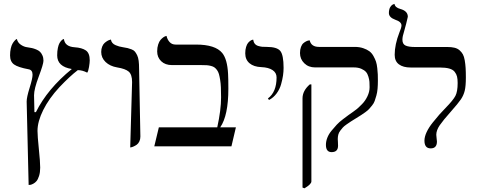

<svg xmlns="http://www.w3.org/2000/svg" viewBox="-20 -766 2521 1005"><path d="M176.3 -81.1Q176.3 -54.7 183.3 13.4Q190.4 81.5 190.4 111.3Q190.4 136.2 184.6 154.5Q178.7 172.9 171.4 181.6Q164.1 190.4 154.3 195.6Q144.5 200.7 139.4 201.4Q134.3 202.1 129.9 202.1L119.6 -232.9V-234.9Q119.6 -256.8 135 -306.2Q150.4 -355.5 150.4 -374.5Q150.4 -399.9 129.9 -403.3Q74.7 -413.6 53.7 -428.5Q32.7 -443.4 32.7 -476.1Q32.7 -496.1 36.4 -512.2Q40 -528.3 45.2 -537.1Q50.3 -545.9 55.7 -552Q61 -558.1 64.5 -560.1L68.4 -562Q72.3 -543.5 88.9 -532Q105.5 -520.5 123 -518.6Q137.2 -516.6 147.2 -514.4Q157.2 -512.2 169.7 -507.1Q182.1 -502 189.5 -494.9Q196.8 -487.8 202.1 -475.8Q207.5 -463.9 207.5 -448.2Q207.5 -430.7 182.9 -365.5Q158.2 -300.3 158.2 -267.1L160.2 -179.2H168Q228.5 -300.8 356 -404.8Q279.3 -417 279.3 -476.1Q279.3 -498.5 283 -515.4Q286.6 -532.2 291.7 -540.8Q296.9 -549.3 302 -554.4Q307.1 -559.6 310.5 -560.5L314.5 -562Q319.3 -522 370.6 -518.6Q408.7 -516.1 429.2 -502.2Q449.7 -488.3 449.7 -450.2Q449.7 -438 446 -415.5Q442.4 -393.1 436.5 -385.7Q411.1 -398.9 387.2 -398.9Q345.7 -367.2 291 -309.6Q236.3 -250.5 206.3 -190.2Q176.3 -129.9 176.3 -81.1Z M661.6 5.9 671.4 -336.4Q671.4 -376 653.8 -391.1Q636.2 -406.2 593.3 -413.1Q555.7 -419.4 532.7 -441.4Q509.8 -463.4 509.8 -494.1Q509.8 -509.8 514.9 -522.2Q520 -534.7 527.6 -541.3Q535.2 -547.9 542.7 -552.2Q550.3 -556.6 555.7 -557.6L560.5 -559.1Q562 -548.8 568.4 -541.3Q574.7 -533.7 585.7 -529.3Q596.7 -524.9 603.8 -522.9Q610.8 -521 622.6 -519Q640.1 -516.1 648.4 -514.2Q656.7 -512.2 668.7 -507.6Q680.7 -502.9 686.3 -495.8Q691.9 -488.8 697.8 -477.1Q703.6 -465.3 705.8 -447.8Q708 -430.2 708 -406.2L714.8 -51.3Q714.8 -37.1 709.5 -25.9Q704.1 -14.6 696.3 -9Q688.5 -3.4 680.4 0.2Q672.4 3.9 667 4.9Z M1005.9 -532.7Q1106.9 -532.7 1143.1 -488.8Q1169.9 -456.1 1173.8 -379.4Q1175.3 -355 1175.3 -301.8Q1175.3 -161.1 1132.8 -99.6H1214.8L1191.4 0H787.6L811.5 -99.6H1117.2Q1137.2 -190.4 1137.2 -256.3Q1137.2 -286.1 1136.2 -308.3Q1135.3 -330.6 1132.3 -348.4Q1129.4 -366.2 1126 -378.2Q1122.6 -390.1 1116 -399.2Q1109.4 -408.2 1102.5 -413.1Q1095.7 -418 1084.5 -420.9Q1073.2 -423.8 1062.3 -424.6Q1051.3 -425.3 1034.7 -425.3H880.4Q844.7 -425.3 823.7 -445.6Q802.7 -465.8 802.7 -497.1Q802.7 -517.1 807.9 -533Q813 -548.8 820.1 -556.9Q827.1 -564.9 834.2 -570.1Q841.3 -575.2 846.7 -576.7L851.6 -578.1Q856 -558.6 867.9 -545.7Q879.9 -532.7 898.9 -532.7Z M1388.2 -242.7 1382.3 -250.5Q1427.7 -284.2 1427.7 -360.8Q1427.7 -385.3 1406.5 -399.2Q1385.3 -413.1 1348.6 -414.6Q1308.1 -416 1285.9 -435.1Q1263.7 -454.1 1263.7 -486.8Q1263.7 -505.9 1268.1 -520Q1272.5 -534.2 1278.3 -541.3Q1284.2 -548.3 1290.3 -552.5Q1296.4 -556.6 1300.8 -557.6L1305.2 -558.6Q1307.1 -545.4 1313.7 -537.1Q1320.3 -528.8 1332 -525.4Q1343.8 -522 1352.3 -521.2Q1360.8 -520.5 1376 -520.5Q1429.7 -520.5 1447 -499.5Q1464.4 -478.5 1464.4 -410.6Q1464.4 -391.1 1461.4 -370.8Q1458.5 -350.6 1451.4 -325Q1444.3 -299.3 1428 -277.1Q1411.6 -254.9 1388.2 -242.7Z M1573.7 219.7 1563.5 215.8V-251Q1563.5 -291 1601.6 -324.2H1609.9V183.6Q1609.9 198.2 1573.7 219.7ZM1748 -38.1Q1748 -35.6 1748.8 -23.4Q1749.5 -11.2 1749.5 -3.4Q1749.5 30.3 1715.8 30.3Q1686 30.3 1686 -7.8Q1686 -26.4 1693.4 -45.2Q1700.7 -64 1715.3 -81.8Q1730 -99.6 1742.7 -113.3Q1755.4 -127 1775.6 -142.3Q1795.9 -157.7 1804 -163.6Q1812 -169.4 1827.6 -180.2Q1835.9 -185.5 1847.2 -194.8Q1858.4 -204.1 1875.2 -221.2Q1892.1 -238.3 1903.3 -262Q1914.6 -285.6 1914.6 -309.6Q1914.6 -326.7 1913.8 -337.6Q1913.1 -348.6 1908.4 -364.5Q1903.8 -380.4 1895.5 -389.6Q1887.2 -398.9 1871.1 -406Q1855 -413.1 1832 -413.1H1629.4Q1594.7 -413.1 1572.5 -435.1Q1550.3 -457 1550.3 -488.3Q1550.3 -506.8 1555.4 -520.3Q1560.5 -533.7 1568.1 -540Q1575.7 -546.4 1583.3 -550Q1590.8 -553.7 1596.2 -554.2L1601.1 -554.7Q1608.9 -520.5 1649.9 -520.5H1836.4Q1861.3 -520.5 1880.9 -513.9Q1900.4 -507.3 1913.1 -498Q1925.8 -488.8 1934.8 -472.7Q1943.8 -456.5 1948.2 -443.1Q1952.6 -429.7 1954.8 -409.2Q1957 -388.7 1957.5 -376.2Q1958 -363.8 1958 -344.2Q1958 -320.8 1956.3 -301.3Q1954.6 -281.7 1950 -265.6Q1945.3 -249.5 1941.2 -237.5Q1937 -225.6 1927.7 -214.1Q1918.5 -202.6 1912.1 -195.6Q1905.8 -188.5 1892.3 -178.7Q1878.9 -168.9 1870.6 -163.8Q1862.3 -158.7 1845.2 -147.9Q1826.2 -136.2 1817.4 -130.6Q1808.6 -125 1794.7 -115.2Q1780.8 -105.5 1774.4 -98.4Q1768.1 -91.3 1760.7 -81.5Q1753.4 -71.8 1750.7 -61Q1748 -50.3 1748 -38.1Z M2086.4 -558.1Q2086.4 -535.2 2102.8 -527.6Q2119.1 -520 2151.9 -520H2321.8Q2343.8 -520 2359.4 -516.1Q2375 -512.2 2385.7 -502.7Q2396.5 -493.2 2402.8 -481.7Q2409.2 -470.2 2412.6 -450.4Q2416 -430.7 2417.2 -410.9Q2418.5 -391.1 2418.5 -360.8Q2418.5 -315.4 2412.6 -291.3Q2406.7 -267.1 2392.6 -246.1Q2378.4 -225.1 2339.8 -181.6Q2299.8 -136.7 2281.7 -110.4Q2263.7 -84 2263.7 -60.5Q2263.7 -53.2 2265.4 -41.7Q2267.1 -30.3 2267.1 -25.4Q2267.1 10.7 2234.4 10.7Q2201.7 10.7 2201.7 -29.8Q2201.7 -49.8 2213.1 -74.5Q2224.6 -99.1 2245.6 -125.2Q2266.6 -151.4 2279.8 -166.3Q2293 -181.2 2312 -200.7Q2352.1 -241.7 2363.8 -264.2Q2375.5 -286.6 2375.5 -331.5Q2375.5 -352.1 2372.3 -365.2Q2369.1 -378.4 2359.9 -390.1Q2350.6 -401.9 2331.5 -407.2Q2312.5 -412.6 2282.2 -412.6H2129.9Q2090.3 -412.6 2068.1 -429.2Q2045.9 -445.8 2045.9 -479Q2045.9 -532.7 2070.8 -596.7Q2081.5 -621.6 2081.5 -632.8Q2081.5 -651.9 2049.3 -662.6Q2015.6 -674.8 2015.6 -697.8Q2015.6 -707 2017.3 -714.6Q2019 -722.2 2021.5 -726.8Q2023.9 -731.4 2027.1 -735.1Q2030.3 -738.8 2033.4 -740.7Q2036.6 -742.7 2039.1 -743.7Q2041.5 -744.6 2043.5 -745.1L2044.9 -745.6Q2047.9 -726.6 2075.2 -719.2Q2114.7 -708.5 2114.7 -678.2Q2114.7 -675.8 2106.2 -642.3Q2097.7 -608.9 2095.2 -601.6Q2086.4 -575.2 2086.4 -558.1Z"/></svg>

Font: Libertinage
Style: l
Weight: 400
Designer: OSP
Foundry: OSP
Version: Version 1.0; 2008; OFL relea